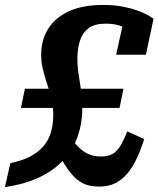

<svg xmlns="http://www.w3.org/2000/svg" viewBox="-61 -747 643 779"><path d="M367 -651Q323 -651 298.5 -632.5Q274 -614 263.5 -582Q253 -550 253 -510Q253 -483 256 -459.5Q259 -436 263 -412.5Q267 -389 270 -363Q273 -337 273 -307Q273 -249 255 -196Q237 -143 199 -100.5Q161 -58 101.5 -29Q42 0 -41 12L-19 -85Q29 -95 61.5 -112Q94 -129 115 -153.5Q136 -178 145.5 -210Q155 -242 155 -281Q155 -309 150 -333.5Q145 -358 138 -381.5Q131 -405 123.5 -428Q116 -451 111 -475Q106 -499 106 -526Q106 -583 133.5 -628.5Q161 -674 217 -700.5Q273 -727 358 -727Q401 -727 435 -720.5Q469 -714 494.5 -705Q520 -696 537 -686.5Q554 -677 562 -671L531 -525H410L440 -659Q452 -658 461.5 -652Q471 -646 477 -636.5Q483 -627 486 -618.5Q489 -610 487 -605Q476 -618 459 -628Q442 -638 419.5 -644.5Q397 -651 367 -651ZM40 -387H440L424 -309H24ZM343 10Q309 10 285.5 1Q262 -8 242.5 -27Q223 -46 203.5 -76.5Q184 -107 159 -149L211 -208Q234 -175 254.5 -153.5Q275 -132 297.5 -122Q320 -112 349 -112Q377 -112 395 -122Q413 -132 427 -154.5Q441 -177 455 -214L524 -183Q511 -141 494.5 -105.5Q478 -70 456.5 -44Q435 -18 407 -4Q379 10 343 10Z"/></svg>

Font: Roboto Serif 20pt SemiBold
Style: Italic
Weight: 600
Italic angle: -10°
Version: Version 1.007